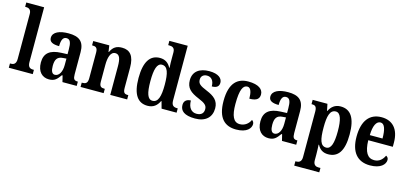

<svg xmlns="http://www.w3.org/2000/svg" viewBox="-77 -1344 4610 2161"><g transform="rotate(15 2228.0 -263.5)"><path d="M15 0H294V-50H284C251 -50 223 -62 223 -121V-760H15V-710H26C49 -710 86 -702 86 -647V-121C86 -62 57 -50 26 -50H15Z M484 10C550 10 575 -19 614 -73H622L640 0H806V-50H803C763 -50 750 -66 750 -121V-378C750 -503 688 -548 566 -548C464 -548 384 -517 384 -448C384 -402 422 -381 499 -381C499 -448 514 -490 557 -490C603 -490 614 -447 614 -373V-318L542 -315C412 -310 348 -260 348 -152C348 -41 408 10 484 10ZM535 -57C502 -57 487 -90 487 -148C487 -222 509 -260 577 -264L615 -267V-191C615 -112 583 -57 535 -57Z M851 0H1120V-50H1117C1078 -50 1056 -59 1056 -116V-312C1056 -393 1074 -469 1132 -469C1182 -469 1197 -419 1197 -333V0H1394V-50H1390C1351 -50 1333 -59 1333 -121V-355C1333 -490 1282 -548 1190 -548C1125 -548 1086 -525 1057 -462H1053L1042 -536H855V-486H859C896 -486 920 -477 920 -420V-120C920 -59 894 -50 855 -50H851Z M1632 10C1701 10 1741 -25 1768 -81H1773L1795 0H1970V-50H1964C1923 -50 1896 -63 1896 -124V-760H1682V-710H1690C1727 -710 1760 -702 1760 -646V-581C1760 -545 1760 -501 1763 -468H1758C1734 -514 1696 -547 1631 -547C1519 -547 1455 -460 1455 -267C1455 -75 1519 10 1632 10ZM1672 -59C1615 -59 1593 -128 1593 -267C1593 -404 1615 -479 1672 -479C1739 -479 1760 -404 1760 -268C1760 -133 1738 -59 1672 -59Z M2186 10C2309 10 2377 -55 2377 -159C2377 -249 2321 -291 2234 -327C2149 -362 2125 -381 2125 -428C2125 -469 2154 -492 2194 -492C2244 -492 2276 -456 2276 -388C2334 -388 2359 -411 2359 -453C2359 -502 2315 -547 2206 -547C2094 -547 2019 -495 2019 -393C2019 -301 2068 -260 2169 -218C2244 -187 2271 -165 2271 -121C2271 -77 2247 -46 2188 -46C2128 -46 2090 -93 2090 -174C2052 -174 2011 -157 2011 -102C2011 -34 2060 10 2186 10Z M2664 10C2791 10 2835 -50 2835 -98C2835 -117 2825 -132 2811 -141C2791 -95 2748 -59 2689 -59C2615 -59 2584 -130 2584 -266C2584 -439 2616 -490 2665 -490C2707 -490 2720 -432 2720 -364C2814 -364 2835 -400 2835 -444C2835 -503 2781 -548 2661 -548C2540 -548 2446 -481 2446 -265C2446 -63 2534 10 2664 10Z M3042 10C3108 10 3133 -19 3172 -73H3180L3198 0H3364V-50H3361C3321 -50 3308 -66 3308 -121V-378C3308 -503 3246 -548 3124 -548C3022 -548 2942 -517 2942 -448C2942 -402 2980 -381 3057 -381C3057 -448 3072 -490 3115 -490C3161 -490 3172 -447 3172 -373V-318L3100 -315C2970 -310 2906 -260 2906 -152C2906 -41 2966 10 3042 10ZM3093 -57C3060 -57 3045 -90 3045 -148C3045 -222 3067 -260 3135 -264L3173 -267V-191C3173 -112 3141 -57 3093 -57Z M3403 233H3695V182H3672C3648 182 3611 174 3611 116V49C3611 10 3609 -36 3607 -66H3612C3637 -18 3675 11 3737 11C3853 11 3915 -74 3915 -267C3915 -461 3852 -546 3737 -546C3670 -546 3629 -509 3604 -458H3600L3584 -536H3412V-486H3418C3451 -486 3474 -477 3474 -416V116C3474 174 3438 182 3414 182H3403ZM3697 -56C3630 -56 3611 -127 3611 -268C3611 -399 3630 -477 3699 -477C3754 -477 3777 -402 3777 -267C3777 -128 3754 -56 3697 -56Z M4224 10C4348 10 4401 -48 4401 -100C4401 -122 4389 -136 4373 -143C4352 -97 4315 -59 4255 -59C4178 -59 4137 -121 4134 -259H4420V-307C4420 -465 4341 -548 4214 -548C4076 -548 3996 -452 3996 -264C3996 -90 4073 10 4224 10ZM4284 -319H4136C4138 -428 4168 -488 4217 -488C4265 -488 4284 -422 4284 -319Z"/></g></svg>

Font: Noto Serif Armenian Condensed
Style: Bold
Weight: 700
Width: 3
Designer: Monotype Design Team
Foundry: Monotype Imaging Inc.
Version: Version 2.008